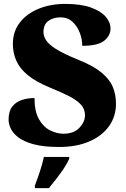

<svg xmlns="http://www.w3.org/2000/svg" viewBox="-20 -744 645 985"><path d="M284 10Q203 10 152 -4Q101 -18 73 -40Q45 -62 34.5 -86Q24 -110 24 -129Q24 -174 43.5 -198Q63 -222 93 -231.5Q123 -241 157 -241Q157 -173 179.5 -133Q202 -93 236.5 -75.5Q271 -58 306 -58Q359 -58 387.5 -88.5Q416 -119 416 -153Q416 -185 394.5 -208Q373 -231 333.5 -251Q294 -271 240 -293Q164 -324 122 -359Q80 -394 63 -434Q46 -474 46 -518Q46 -582 81.5 -628Q117 -674 178 -699Q239 -724 315 -724Q396 -724 447.5 -705Q499 -686 523 -657.5Q547 -629 547 -598Q547 -561 514.5 -535Q482 -509 402 -509Q402 -543 389 -576.5Q376 -610 351.5 -632.5Q327 -655 291 -655Q254 -655 228.5 -637Q203 -619 203 -579Q203 -559 216 -538Q229 -517 267.5 -492.5Q306 -468 380 -438Q456 -408 498.5 -373.5Q541 -339 558 -299.5Q575 -260 575 -212Q575 -147 539.5 -97Q504 -47 438.5 -18.5Q373 10 284 10ZM159 208Q166 189 175.5 162.5Q185 136 193 108.5Q201 81 205 61H335V71Q326 92 308.5 118.5Q291 145 270 172Q249 199 231 221H159Z"/></svg>

Font: Noto Rashi Hebrew Black
Style: Regular
Weight: 900
Version: Version 1.006